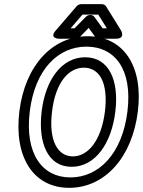

<svg xmlns="http://www.w3.org/2000/svg" viewBox="-20 -865 686 922"><path d="M318 -13C183 -13 98 -126 123 -330C148 -533 260 -641 395 -641C531 -641 617 -533 592 -330C567 -126 454 -13 318 -13ZM312 37C484 37 615 -110 642 -330C669 -549 572 -691 401 -691C230 -691 100 -549 73 -330C46 -110 141 37 312 37ZM324 -64C439 -64 516 -179 534 -330C552 -480 503 -590 389 -590C275 -590 198 -480 180 -330C162 -179 209 -64 324 -64ZM330 -114C259 -114 212 -187 230 -330C247 -472 311 -540 383 -540C455 -540 501 -472 484 -330C466 -187 401 -114 330 -114ZM338 -729H319L376 -795H452L493 -729H473L433 -784C429 -790 422 -793 415 -793H412C405 -793 397 -789 392 -784ZM344 -679C351 -679 359 -682 364 -688L406 -731L437 -688C441 -683 448 -679 455 -679H536C585 -679 561 -719 561 -719L489 -835C486 -840 478 -845 470 -845H370C363 -845 354 -842 348 -835L248 -719C214 -680 263 -679 263 -679Z"/></svg>

Font: Falling Sky
Style: CondOuObl
Weight: 400
Designer: Paul D. Hunt
Foundry: Adobe Systems Incorporated
Version: Version 1.02